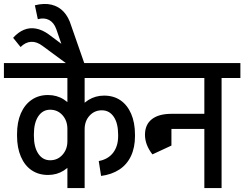

<svg xmlns="http://www.w3.org/2000/svg" viewBox="-45 -960 1247 980"><path d="M401 -562V-638H690V-562ZM-25 -562V-638H319V-562ZM42 -266V-276H128V-266ZM299 -238V-304H357V-238ZM128 -275H42Q42 -337 61.5 -381.5Q81 -426 116.5 -450.5Q152 -475 200 -475L211 -400Q173 -400 150.5 -366.5Q128 -333 128 -275ZM357 -302H299Q299 -344 274 -372Q249 -400 211 -400L200 -475Q245 -475 280.5 -452.5Q316 -430 336.5 -391Q357 -352 357 -302ZM128 -267Q128 -209 150.5 -175.5Q173 -142 211 -142L200 -67Q152 -67 116.5 -91Q81 -115 61.5 -160.5Q42 -206 42 -267ZM357 -239Q357 -190 336.5 -151Q316 -112 280.5 -89.5Q245 -67 200 -67L211 -142Q249 -142 274 -170Q299 -198 299 -239ZM558 -272Q558 -331 535.5 -364Q513 -397 475 -397L486 -472Q535 -472 570 -448Q605 -424 624.5 -379Q644 -334 644 -272ZM329 -300Q329 -349 349.5 -388Q370 -427 406 -449.5Q442 -472 486 -472L475 -397Q437 -397 412 -369.5Q387 -342 387 -300ZM558 -265V-273H644V-265ZM471 -62 459 -138Q507 -147 532.5 -180.5Q558 -214 558 -265H644Q644 -207 623.5 -163.5Q603 -120 564 -94.5Q525 -69 471 -62ZM299 0V-626H387V0ZM203 -562V-638H483V-562Z M302 -630 173 -725 203 -785 377 -655ZM60 -720 22 -767Q48 -796 77.5 -808Q107 -820 139 -814Q171 -808 203 -785L173 -725Q143 -748 114 -746.5Q85 -745 60 -720ZM302 -638 242 -812 318 -830 385 -638ZM242 -812Q230 -845 205.5 -858Q181 -871 148 -862L133 -933Q181 -945 218 -936Q255 -927 280 -900Q305 -873 318 -830Z M640 -562V-638H1067V-562ZM695 -272Q695 -324 730 -351.5Q765 -379 830 -379V-320Q803 -320 789 -307.5Q775 -295 775 -272ZM733 -172Q695 -221 695 -272H775Q775 -248 805 -210ZM733 -172 755 -335H830V-217ZM827 -302V-379H1041V-302ZM998 0V-626H1086V0ZM902 -562V-638H1182V-562Z"/></svg>

Font: Akshar Light
Style: Regular
Weight: 400
Version: Version 1.100